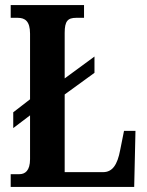

<svg xmlns="http://www.w3.org/2000/svg" viewBox="-20 -734 577 754"><path d="M22 0H507L512 -220H467L452 -145C441 -86 421 -58 385 -58H234V-363L351 -448V-512L234 -426V-605C234 -651 246 -664 279 -664H310V-714H22V-664H50C78 -664 98 -651 98 -602V-344L32 -293V-231L98 -281V-109C98 -63 78 -50 56 -50H22Z"/></svg>

Font: Noto Serif Myanmar ExtraCondensed
Style: Bold
Weight: 700
Width: 2
Designer: Ben Mitchell and the Monotype Design Team
Foundry: Monotype Imaging Inc.
Version: Version 2.106